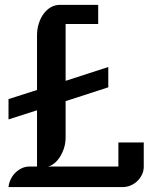

<svg xmlns="http://www.w3.org/2000/svg" viewBox="-20 -760 623 780"><path d="M14.6 0Q16.1 -16.6 23.7 -32Q31.2 -47.4 42.7 -58.6Q54.2 -69.8 68.8 -76.7Q83.5 -83.5 100.1 -83.5H130.4V-312L14.6 -274.9V-357.4L130.4 -394.5V-616.2Q130.4 -642.1 137.7 -664.8Q145 -687.5 157.5 -704.3Q169.9 -721.2 186.8 -730.7Q203.6 -740.2 222.7 -740.2H378.9V-662.6H246.6V-431.6L419.9 -487.8V-405.3L246.6 -349.1V-203.1Q246.6 -177.7 239.5 -156.7Q232.4 -135.7 221.9 -120.1Q211.4 -104.5 198.7 -95Q186 -85.4 174.8 -83.5H460.9V-181.2H564V-83Q564 -65.4 556.6 -50.3Q549.3 -35.2 537.4 -23.9Q525.4 -12.7 510 -6.3Q494.6 0 478.5 0H14.6Z"/></svg>

Font: Atomic Age
Style: Regular
Weight: 400
Designer: James Grieshaber
Foundry: James Grieshaber
Version: Version 1.008; ttfautohint (v1.4.1) -l 6 -r 46 -G 0 -x 0 -H 